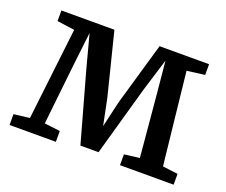

<svg xmlns="http://www.w3.org/2000/svg" viewBox="-96 -703 1003 851"><g transform="rotate(20 405.0 -278.0)"><path d="M18 0V-51L92.5 -60L143 -494L60.5 -505.5V-555.5H310.5L384.5 -260L409.5 -137L438 -260L523.5 -555.5H757V-505L673 -494L720 -60L792 -51V0H539V-51L611 -60L585 -348.5L570 -504.5L522.5 -350L430 -21.5H344.5L252.5 -351.5L212 -504.5L194 -350L162.5 -60L236.5 -51V0Z"/></g></svg>

Font: Merriweather Medium
Style: Regular
Weight: 500
Version: Version 2.100